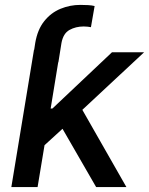

<svg xmlns="http://www.w3.org/2000/svg" viewBox="-20 -757 603 777"><path d="M369 0 233 -235.8 160.2 -169.4 132.1 0H25.9L117.5 -555.4H118.3L122.5 -582.7Q131.7 -637.4 159.1 -671.5Q186.4 -705.6 224.8 -721.4Q263.1 -737.2 305 -737.2Q321.7 -737.2 336.8 -736.3Q351.9 -735.4 362.9 -732.6L348 -647Q342.3 -648.1 334.7 -649Q327.1 -649.9 318.9 -649.9Q286.6 -649.9 261.2 -635.8Q235.8 -621.8 228.7 -582.7L216.3 -505H215.6L185 -317.8H192.1L433.2 -545.5H563.2L313.2 -312.5L491.5 0Z"/></svg>

Font: Inter UI Medium
Style: Italic
Weight: 500
Italic angle: 9.39999°
Designer: Rasmus Andersson
Foundry: rsms
Version: 3.2;8d6f07862